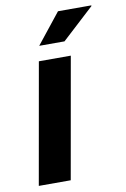

<svg xmlns="http://www.w3.org/2000/svg" viewBox="-83 -773 540 823"><g transform="rotate(-10 187.0 -361.5)"><path d="M18 0 111 -526H250L157 0ZM124 -591 229 -723H374V-720L234 -591Z"/></g></svg>

Font: Archivo SemiBold
Style: Bold Italic
Weight: 700
Italic angle: -10°
Version: Version 2.001